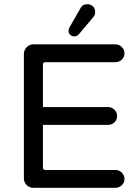

<svg xmlns="http://www.w3.org/2000/svg" viewBox="-20 -894 663 915"><path d="M306.6 -748Q306.6 -755.9 313.5 -767.6L363.3 -854.5Q373 -874 396.5 -874Q412.1 -874 422.9 -863.8Q433.6 -853.5 433.6 -836.9Q433.6 -821.3 423.8 -811.5L356.4 -731.4Q347.7 -720.7 334 -720.7Q322.3 -720.7 314.5 -728Q306.6 -735.4 306.6 -748ZM93.8 -43.9V-636.7Q93.8 -655.3 106.9 -668.9Q120.1 -682.6 138.7 -682.6H530.3Q547.9 -682.6 560.5 -669.9Q573.2 -657.2 573.2 -639.6Q573.2 -622.1 560.5 -609.9Q547.9 -597.7 530.3 -597.7H196.3Q184.6 -597.7 184.6 -585.9V-383.8H495.1Q512.7 -383.8 525.4 -371.1Q538.1 -358.4 538.1 -340.8Q538.1 -323.2 525.4 -311Q512.7 -298.8 495.1 -298.8H184.6V-95.7Q184.6 -84 196.3 -84H530.3Q547.9 -84 560.5 -71.3Q573.2 -58.6 573.2 -41Q573.2 -23.4 560.5 -11.2Q547.9 1 530.3 1H138.7Q120.1 1 106.9 -12.2Q93.8 -25.4 93.8 -43.9Z"/></svg>

Font: jf-openhuninn-1.0
Style: Regular
Weight: 400
Designer: [Kosugi Maru]
      Designed by Motoya company      

      [Varela Round]
      Joe Prince(Latin component); Avraham Co
Foundry: justfont CO.,LTD.
Version: 1.0